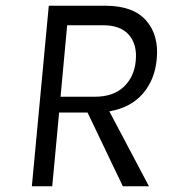

<svg xmlns="http://www.w3.org/2000/svg" viewBox="-20 -649 592 669"><path d="M91 0 150 -629H347Q444.5 -629 489.5 -577.2Q534.5 -525.5 526 -442Q519.5 -371 477.5 -322.5Q435.5 -274 361 -261L499 0H408L285 -257H186L162 0ZM191 -312H311Q375 -312 411.5 -346.8Q448 -381.5 453 -437Q458.5 -494 429.2 -527.5Q400 -561 340 -561H214Z"/></svg>

Font: Karla
Style: Italic
Weight: 400
Italic angle: -8°
Designer: Jonathan Pinhorn
Version: Version 2.004;gftools[0.9.33]